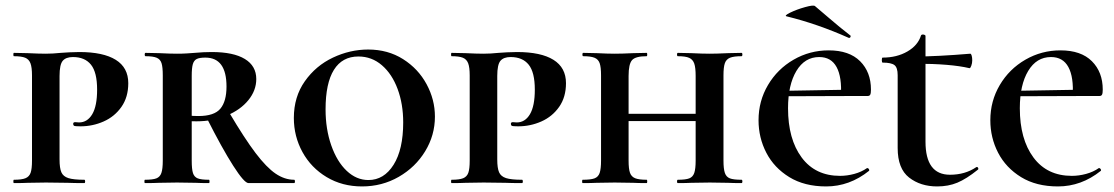

<svg xmlns="http://www.w3.org/2000/svg" viewBox="-20 -658 4002 690"><path d="M283 -12Q286 -12 286 -6Q286 0 283 0Q245 0 224 -1L145 -2L80 -1Q62 0 30 0Q28 0 28 -6Q28 -12 30 -12Q58 -12 71.5 -17.5Q85 -23 90 -37Q95 -51 95 -81V-387Q95 -416 89.5 -430.5Q84 -445 70.5 -450.5Q57 -456 30 -456Q28 -456 28 -462Q28 -468 30 -468L79 -467Q121 -465 144 -465Q170 -465 198 -468Q209 -469 229.5 -470Q250 -471 265 -471Q351 -471 396 -443Q441 -415 441 -359Q441 -309 416.5 -274Q392 -239 352.5 -221.5Q313 -204 269 -204Q250 -204 246 -206Q243 -208 243 -213Q243 -219 250 -219L264 -218Q294 -218 311.5 -247.5Q329 -277 329 -336Q329 -398 307 -425.5Q285 -453 242 -453Q217 -453 205.5 -439.5Q194 -426 194 -385V-85Q194 -54 200.5 -39Q207 -24 225.5 -18Q244 -12 283 -12Z M731 0Q701 0 684 -1L616 -2L551 -1Q533 0 501 0Q499 0 499 -6Q499 -12 501 -12Q529 -12 542 -17Q555 -22 560 -36.5Q565 -51 565 -81V-387Q565 -417 560.5 -431Q556 -445 543 -450.5Q530 -456 503 -456Q500 -456 500 -462Q500 -468 503 -468L552 -467Q592 -465 616 -465Q635 -465 651 -466Q667 -467 679 -468Q712 -471 741 -471Q819 -471 860 -446Q901 -421 901 -374Q901 -333 872.5 -298Q844 -263 794.5 -242.5Q745 -222 686 -222Q654 -222 631 -226L630 -248Q655 -241 693 -241Q750 -241 772 -267.5Q794 -294 794 -347Q794 -451 718 -451Q697 -451 687 -446Q677 -441 673 -427.5Q669 -414 669 -385V-81Q669 -50 673.5 -36Q678 -22 690.5 -17Q703 -12 731 -12Q733 -12 733 -6Q733 0 731 0ZM1037 0H873Q858 0 818 -62.5Q778 -125 724 -232L804 -253Q859 -160 898.5 -108Q938 -56 970.5 -34Q1003 -12 1037 -12Q1040 -12 1040 -6Q1040 0 1037 0Z M1036 -234Q1036 -310 1075.5 -366Q1115 -422 1176.5 -451Q1238 -480 1303 -480Q1374 -480 1428.5 -445.5Q1483 -411 1513 -355.5Q1543 -300 1543 -239Q1543 -172 1508 -114.5Q1473 -57 1413 -22.5Q1353 12 1281 12Q1210 12 1154 -21.5Q1098 -55 1067 -111.5Q1036 -168 1036 -234ZM1429 -218Q1429 -284 1409 -338Q1389 -392 1352.5 -423.5Q1316 -455 1268 -455Q1210 -455 1180 -407Q1150 -359 1150 -265Q1150 -194 1170.5 -135.5Q1191 -77 1226 -44Q1261 -11 1304 -11Q1360 -11 1394.5 -66Q1429 -121 1429 -218Z M1856 -12Q1859 -12 1859 -6Q1859 0 1856 0Q1818 0 1797 -1L1718 -2L1653 -1Q1635 0 1603 0Q1601 0 1601 -6Q1601 -12 1603 -12Q1631 -12 1644.5 -17.5Q1658 -23 1663 -37Q1668 -51 1668 -81V-387Q1668 -416 1662.5 -430.5Q1657 -445 1643.5 -450.5Q1630 -456 1603 -456Q1601 -456 1601 -462Q1601 -468 1603 -468L1652 -467Q1694 -465 1717 -465Q1743 -465 1771 -468Q1782 -469 1802.5 -470Q1823 -471 1838 -471Q1924 -471 1969 -443Q2014 -415 2014 -359Q2014 -309 1989.5 -274Q1965 -239 1925.5 -221.5Q1886 -204 1842 -204Q1823 -204 1819 -206Q1816 -208 1816 -213Q1816 -219 1823 -219L1837 -218Q1867 -218 1884.5 -247.5Q1902 -277 1902 -336Q1902 -398 1880 -425.5Q1858 -453 1815 -453Q1790 -453 1778.5 -439.5Q1767 -426 1767 -385V-85Q1767 -54 1773.5 -39Q1780 -24 1798.5 -18Q1817 -12 1856 -12Z M2416 -456Q2413 -456 2413 -462Q2413 -468 2416 -468L2464 -467Q2504 -465 2531 -465Q2555 -465 2597 -467L2645 -468Q2648 -468 2648 -462Q2648 -456 2645 -456Q2617 -456 2603.5 -450.5Q2590 -445 2585 -431Q2580 -417 2580 -387V-81Q2580 -51 2585 -36.5Q2590 -22 2603 -17Q2616 -12 2645 -12Q2648 -12 2648 -6Q2648 0 2645 0Q2614 0 2597 -1L2531 -2L2464 -1Q2447 0 2416 0Q2413 0 2413 -6Q2413 -12 2416 -12Q2444 -12 2457 -17Q2470 -22 2475 -36.5Q2480 -51 2480 -81V-385Q2480 -415 2475 -429.5Q2470 -444 2457 -450Q2444 -456 2416 -456ZM2187 -249H2526V-223H2187ZM2076 -456Q2073 -456 2073 -462Q2073 -468 2076 -468L2124 -467Q2164 -465 2189 -465Q2216 -465 2256 -467L2304 -468Q2306 -468 2306 -462Q2306 -456 2304 -456Q2264 -456 2251.5 -442Q2239 -428 2239 -385V-81Q2239 -51 2244 -37Q2249 -23 2262.5 -17.5Q2276 -12 2304 -12Q2306 -12 2306 -6Q2306 0 2304 0Q2273 0 2256 -1L2189 -2L2124 -1Q2106 0 2074 0Q2072 0 2072 -6Q2072 -12 2074 -12Q2103 -12 2116.5 -17Q2130 -22 2135 -36.5Q2140 -51 2140 -81V-387Q2140 -417 2135 -431Q2130 -445 2116.5 -450.5Q2103 -456 2076 -456Z M2706 -226Q2706 -295 2740 -352.5Q2774 -410 2832 -443.5Q2890 -477 2958 -477Q3032 -477 3071 -438Q3110 -399 3110 -336Q3110 -323 3107.5 -318Q3105 -313 3098 -313H3002Q3006 -381 2986.5 -417Q2967 -453 2924 -453Q2872 -453 2842 -403Q2812 -353 2812 -269Q2812 -158 2861 -92Q2910 -26 2999 -26Q3024 -26 3050 -33Q3076 -40 3096 -54H3097Q3100 -54 3102.5 -50.5Q3105 -47 3103 -44Q3033 12 2949 12Q2871 12 2816.5 -21.5Q2762 -55 2734 -109Q2706 -163 2706 -226ZM2760 -331 3049 -336V-313L2761 -312ZM2808 -599Q2796 -601 2819.5 -612.5Q2843 -624 2873.5 -632.5Q2904 -641 2909 -636L2956 -596Q3000 -558 3034 -532Q3037 -531 3037 -528Q3037 -525 3035 -523Q3033 -521 3030 -522Q2918 -572 2808 -599Z M3206 -126V-388Q3206 -415 3194.5 -424Q3183 -433 3152 -433Q3149 -433 3149 -442Q3149 -451 3152 -451Q3203 -451 3241 -473Q3279 -495 3290 -531Q3292 -534 3296 -534Q3300 -534 3303 -532.5Q3306 -531 3306 -529V-149Q3306 -30 3394 -30Q3448 -30 3488 -57L3490 -58Q3494 -58 3495.5 -54Q3497 -50 3494 -48Q3453 -15 3420.5 -1.5Q3388 12 3348 12Q3288 12 3247 -20Q3206 -52 3206 -126ZM3271 -429V-455Q3347 -455 3467 -465Q3470 -465 3472 -458Q3474 -451 3474 -441Q3474 -431 3470.5 -421.5Q3467 -412 3464 -413Q3396 -429 3271 -429Z M3539 -226Q3539 -295 3573 -352.5Q3607 -410 3665 -443.5Q3723 -477 3791 -477Q3865 -477 3904 -438Q3943 -399 3943 -336Q3943 -323 3940.5 -318Q3938 -313 3931 -313H3835Q3839 -381 3819.5 -417Q3800 -453 3757 -453Q3705 -453 3675 -403Q3645 -353 3645 -269Q3645 -158 3694 -92Q3743 -26 3832 -26Q3857 -26 3883 -33Q3909 -40 3929 -54H3930Q3933 -54 3935.5 -50.5Q3938 -47 3936 -44Q3866 12 3782 12Q3704 12 3649.5 -21.5Q3595 -55 3567 -109Q3539 -163 3539 -226ZM3593 -331 3882 -336V-313L3594 -312Z"/></svg>

Font: Cormorant Unicase
Style: Bold
Weight: 700
Designer: Christian Thalmann (Catharsis Fonts)
Foundry: Catharsis Fonts
Version: Version 4.000